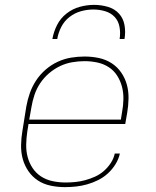

<svg xmlns="http://www.w3.org/2000/svg" viewBox="-20 -760 640 788"><path d="M246 8Q217 8 188 2Q159 -4 136 -19Q113 -34 97 -57Q81 -80 73.5 -107Q66 -134 66.5 -164Q67 -194 72 -223L88 -323Q93 -351 102.5 -378Q112 -405 128 -429.5Q144 -454 167 -474Q190 -494 217 -506.5Q244 -519 272 -523.5Q300 -528 327 -528Q357 -528 385.5 -522Q414 -516 437.5 -501Q461 -486 477 -463Q493 -440 500.5 -413Q508 -386 507.5 -356Q507 -326 502 -297L494 -251H97L92 -220Q88 -193 87.5 -166.5Q87 -140 93.5 -115.5Q100 -91 114 -70Q128 -49 149 -35.5Q170 -22 196 -16.5Q222 -11 249 -11Q269 -11 289 -13Q309 -15 329.5 -20.5Q350 -26 370 -35Q390 -44 406.5 -58.5Q423 -73 435 -91.5Q447 -110 451 -130H472Q467 -107 454 -86Q441 -65 423 -48.5Q405 -32 383 -21Q361 -10 338 -3.5Q315 3 292 5.5Q269 8 246 8ZM476 -269 481 -300Q486 -326 486.5 -353Q487 -380 480.5 -404.5Q474 -429 460.5 -450Q447 -471 426 -484.5Q405 -498 379.5 -503.5Q354 -509 327 -509Q302 -509 276 -504.5Q250 -500 226 -488.5Q202 -477 181 -459Q160 -441 145 -418.5Q130 -396 121.5 -370.5Q113 -345 109 -320L100 -269ZM195 -600Q200 -629 214 -657Q228 -685 253 -704.5Q278 -724 307.5 -732Q337 -740 366 -740Q395 -740 422.5 -732Q450 -724 468 -704.5Q486 -685 491 -657Q496 -629 491 -600H471Q475 -625 470.5 -649.5Q466 -674 450.5 -690.5Q435 -707 411.5 -714Q388 -721 363 -721Q338 -721 312.5 -714Q287 -707 265.5 -690.5Q244 -674 231.5 -649.5Q219 -625 215 -600Z"/></svg>

Font: Iosevka Aile Thin Oblique
Style: Regular
Weight: 100
Italic angle: -9°
Designer: Belleve Invis
Foundry: Belleve Invis
Version: Version 31.1.0; ttfautohint (v1.8.4)